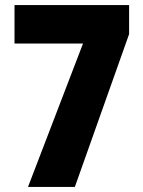

<svg xmlns="http://www.w3.org/2000/svg" viewBox="-20 -734 562 754"><path d="M90 0 306 -563H37V-714H487V-600L274 0Z"/></svg>

Font: Noto Sans Lao UI Cond Blk
Style: Regular
Weight: 900
Width: 3
Designer: Monotype Design Team
Foundry: Monotype Imaging Inc.
Version: Version 2.000; ttfautohint (v1.8.4.7-5d5b)